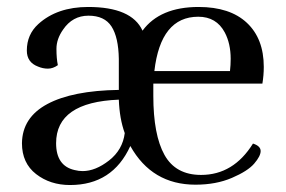

<svg xmlns="http://www.w3.org/2000/svg" viewBox="-20 -519 822 551"><path d="M161 -434Q142 -407 142 -379Q142 -351 146 -332Q132 -322 117.5 -322Q103 -322 89 -328Q57 -340 57 -374Q57 -420 90 -450Q144 -499 233 -499Q358 -499 389 -431Q439 -499 550 -499Q640 -499 688.5 -453.5Q737 -408 737 -327Q737 -303 733 -279H420V-244Q420 -132 452 -74.5Q484 -17 557 -17Q650 -17 706 -107Q728 -100 728 -85.5Q728 -71 709.5 -49.5Q691 -28 645.5 -8.5Q600 11 541 11Q416 11 354 -100Q303 12 181 12Q124 12 83.5 -19.5Q43 -51 43 -108Q44 -182 116 -220.5Q188 -259 321 -261V-350Q320 -412 300 -443Q280 -474 234 -474Q188 -474 161 -434ZM642 -350Q642 -394 625 -426Q601 -471 549 -471Q441 -471 423 -315H640Q642 -333 642 -350ZM141 -108Q141 -43 194 -31Q206 -28 217 -28Q254 -28 293 -58.5Q332 -89 338 -137Q323 -178 321 -233Q141 -226 141 -108Z"/></svg>

Font: Rufina
Style: Regular
Weight: 400
Designer: Martin Sommaruga
Foundry: Martin Sommaruga
Version: Version 1.001